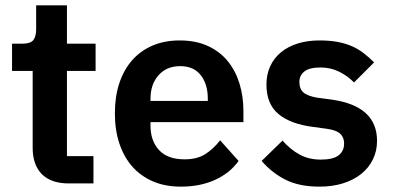

<svg xmlns="http://www.w3.org/2000/svg" viewBox="-20 -685 1467 717"><path d="M237 0Q171 0 136.5 -34.5Q102 -69 102 -133V-420H25V-522H65Q94 -522 104.5 -535.5Q115 -549 115 -576V-665H230V-522H337V-420H230V-102H329V0Z M655 12Q597 12 551.5 -7.5Q506 -27 474.5 -62.5Q443 -98 426 -148.5Q409 -199 409 -262Q409 -324 425.5 -374Q442 -424 473 -459.5Q504 -495 549 -514.5Q594 -534 651 -534Q712 -534 757 -513Q802 -492 831 -456Q860 -420 874.5 -372.5Q889 -325 889 -271V-229H542V-216Q542 -159 574 -124.5Q606 -90 669 -90Q717 -90 747.5 -110Q778 -130 802 -161L871 -84Q839 -39 783.5 -13.5Q728 12 655 12ZM653 -438Q602 -438 572 -404Q542 -370 542 -316V-308H756V-317Q756 -371 729.5 -404.5Q703 -438 653 -438Z M1173 12Q1098 12 1047 -13.5Q996 -39 957 -84L1035 -160Q1064 -127 1098.5 -108Q1133 -89 1178 -89Q1224 -89 1244.5 -105Q1265 -121 1265 -149Q1265 -172 1250.5 -185.5Q1236 -199 1201 -204L1149 -211Q1064 -222 1019.5 -259.5Q975 -297 975 -369Q975 -407 989 -437.5Q1003 -468 1029 -489.5Q1055 -511 1091.5 -522.5Q1128 -534 1173 -534Q1211 -534 1240.5 -528.5Q1270 -523 1294 -512.5Q1318 -502 1338 -486.5Q1358 -471 1377 -452L1302 -377Q1279 -401 1247 -417Q1215 -433 1177 -433Q1135 -433 1116.5 -418Q1098 -403 1098 -379Q1098 -353 1113.5 -339.5Q1129 -326 1166 -320L1219 -313Q1388 -289 1388 -159Q1388 -121 1372.5 -89.5Q1357 -58 1329 -35.5Q1301 -13 1261.5 -0.5Q1222 12 1173 12Z"/></svg>

Font: IBM Plex Sans Thai Looped SemiBold
Style: Regular
Weight: 600
Designer: Mike Abbink, Paul van der Laan, Pieter van Rosmalen, Ben Mitchell, Mark Frömberg
Foundry: Bold Monday
Version: Version 1.1